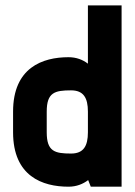

<svg xmlns="http://www.w3.org/2000/svg" viewBox="-20 -704 508 724"><path d="M29.3 -205.1C29.3 -39.1 140.6 0 238.3 0C268.1 0 292.5 -9.8 312.5 -24.9L322.3 0H438.5V-683.6H311.5V-463.9C292 -479 267.6 -488.3 238.3 -488.3C140.6 -488.3 29.3 -449.2 29.3 -283.2ZM156.2 -283.2C156.2 -355.5 186.5 -363.3 248 -363.3C294.9 -363.3 311.5 -335 311.5 -283.2V-205.1C311.5 -153.3 294.9 -125 248 -125C186.5 -125 156.2 -132.8 156.2 -205.1Z"/></svg>

Font: Saman Dere
Style: Regular
Weight: 400
Designer: Tuna Ça_lar Gümü_
Foundry: Tuna Ça_lar Gümü_
Version: Version 1.001;hotconv 1.0.109;makeotfexe 2.5.65596